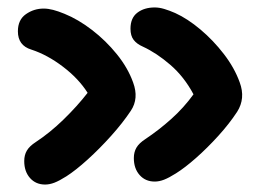

<svg xmlns="http://www.w3.org/2000/svg" viewBox="-20 -510 704 515"><path d="M395 -23Q370 -23 354.5 -40.5Q339 -58 339 -86Q339 -102 346 -114Q353 -126 370 -137Q406 -161 439.5 -191Q473 -221 499 -257Q474 -304 437 -336Q400 -368 363 -385Q347 -392 338.5 -403Q330 -414 330 -433Q330 -462 348.5 -476Q367 -490 395 -490Q407 -490 420.5 -486Q434 -482 450 -475Q483 -460 517.5 -431Q552 -402 580.5 -365Q609 -328 623 -289Q639 -246 616 -210Q595 -178 565.5 -145.5Q536 -113 506 -86.5Q476 -60 452 -45Q433 -33 420 -28Q407 -23 395 -23ZM101 -15Q76 -15 60.5 -32.5Q45 -50 45 -78Q45 -94 52 -106Q59 -118 76 -129Q114 -154 150.5 -189.5Q187 -225 215 -261Q191 -299 149 -331Q107 -363 64 -377Q28 -388 28 -426Q28 -457 49.5 -472Q71 -487 97 -487Q109 -487 122.5 -483.5Q136 -480 153 -473Q190 -458 227 -429.5Q264 -401 293.5 -364.5Q323 -328 337 -289Q353 -246 331 -213Q309 -180 278 -145.5Q247 -111 215 -82Q183 -53 158 -37Q139 -25 126 -20Q113 -15 101 -15Z"/></svg>

Font: Shantell Sans Normal
Style: Regular
Weight: 600
Designer: Stephen Nixon, Anya Danilova, Shantell Martin
Foundry: Arrow Type
Version: Version 1.009;[a7da0bfa3]